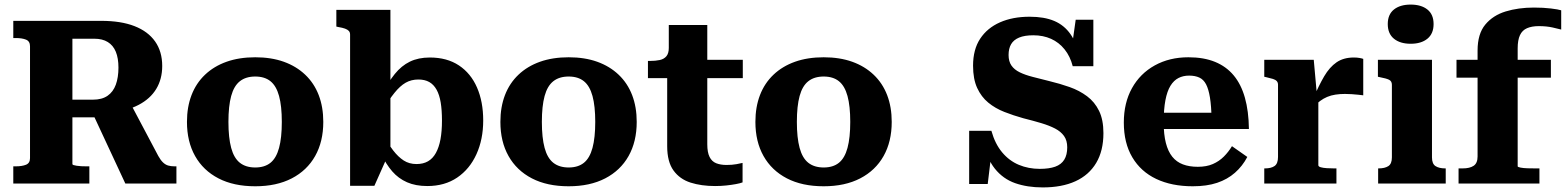

<svg xmlns="http://www.w3.org/2000/svg" viewBox="-20 -801 6834 838"><path d="M378 -320 527 0H750V-75H741Q726 -75 714 -78.5Q702 -82 691.5 -92Q681 -102 671 -120L547 -354ZM296 -85V-632H392Q427 -632 450.5 -617.5Q474 -603 485.5 -575Q497 -547 497 -506Q497 -463 485.5 -431.5Q474 -400 449.5 -383Q425 -366 386 -366H272V-289H426Q433 -292 438 -294.5Q443 -297 449 -300Q455 -303 462 -308Q535 -317 585.5 -343.5Q636 -370 662 -413Q688 -456 688 -513Q688 -576 657 -620Q626 -664 567 -687Q508 -710 422 -710H38V-635H49Q76 -635 93.5 -628Q111 -621 111 -599V-111Q111 -89 93.5 -82Q76 -75 49 -75H38V0H370V-75H357Q346 -75 335 -75.5Q324 -76 315 -77.5Q306 -79 301 -80.5Q296 -82 296 -85Z M1391 -269Q1391 -183 1355.5 -120Q1320 -57 1253.5 -22.5Q1187 12 1094 12Q1000 12 933.5 -22.5Q867 -57 831.5 -120Q796 -183 796 -269Q796 -334 816 -386Q836 -438 875 -475Q914 -512 969 -531.5Q1024 -551 1094 -551Q1164 -551 1218.5 -531.5Q1273 -512 1312 -475Q1351 -438 1371 -386Q1391 -334 1391 -269ZM977 -269Q977 -200 989 -155.5Q1001 -111 1027 -90.5Q1053 -70 1094 -70Q1135 -70 1160.5 -90.5Q1186 -111 1198 -155.5Q1210 -200 1210 -269Q1210 -338 1198 -382Q1186 -426 1160.5 -446.5Q1135 -467 1094 -467Q1053 -467 1027 -446.5Q1001 -426 989 -382Q977 -338 977 -269Z M1845 11Q1794 11 1756.5 -5.5Q1719 -22 1692 -53Q1665 -84 1644 -129L1648 -214Q1674 -173 1696 -144.5Q1718 -116 1742 -100.5Q1766 -85 1798 -85Q1827 -85 1848 -97Q1869 -109 1882.5 -133.5Q1896 -158 1902.5 -193Q1909 -228 1909 -275Q1909 -320 1903.5 -353.5Q1898 -387 1885.5 -409.5Q1873 -432 1853.5 -443Q1834 -454 1806 -454Q1775 -454 1750.5 -440Q1726 -426 1701.5 -395.5Q1677 -365 1647 -316V-389Q1674 -442 1703 -478Q1732 -514 1769 -532Q1806 -550 1856 -550Q1931 -550 1983 -515.5Q2035 -481 2062 -419Q2089 -357 2089 -275Q2089 -193 2059.5 -128Q2030 -63 1975.5 -26Q1921 11 1845 11ZM1508 -650Q1508 -660 1502.5 -666Q1497 -672 1486 -676Q1475 -680 1457 -683L1448 -685V-758H1684V-123L1671 -118L1614 10H1508Z M2759 -269Q2759 -183 2723.5 -120Q2688 -57 2621.5 -22.5Q2555 12 2462 12Q2368 12 2301.5 -22.5Q2235 -57 2199.5 -120Q2164 -183 2164 -269Q2164 -334 2184 -386Q2204 -438 2243 -475Q2282 -512 2337 -531.5Q2392 -551 2462 -551Q2532 -551 2586.5 -531.5Q2641 -512 2680 -475Q2719 -438 2739 -386Q2759 -334 2759 -269ZM2345 -269Q2345 -200 2357 -155.5Q2369 -111 2395 -90.5Q2421 -70 2462 -70Q2503 -70 2528.5 -90.5Q2554 -111 2566 -155.5Q2578 -200 2578 -269Q2578 -338 2566 -382Q2554 -426 2528.5 -446.5Q2503 -467 2462 -467Q2421 -467 2395 -446.5Q2369 -426 2357 -382Q2345 -338 2345 -269Z M2808 -460V-535H2816Q2841 -535 2859.5 -539Q2878 -543 2888.5 -555.5Q2899 -568 2899 -592L3003 -540H3222V-460ZM3067 -171Q3067 -136 3077 -116Q3087 -96 3106 -88.5Q3125 -81 3151 -81Q3175 -81 3194.5 -84.5Q3214 -88 3221 -90V-5Q3211 -1 3192 2.5Q3173 6 3150 8.5Q3127 11 3101 11Q3041 11 2994 -4Q2947 -19 2919.5 -57Q2892 -95 2892 -163V-522L2899 -530V-692H3067Z M3872 -269Q3872 -183 3836.5 -120Q3801 -57 3734.5 -22.5Q3668 12 3575 12Q3481 12 3414.5 -22.5Q3348 -57 3312.5 -120Q3277 -183 3277 -269Q3277 -334 3297 -386Q3317 -438 3356 -475Q3395 -512 3450 -531.5Q3505 -551 3575 -551Q3645 -551 3699.5 -531.5Q3754 -512 3793 -475Q3832 -438 3852 -386Q3872 -334 3872 -269ZM3458 -269Q3458 -200 3470 -155.5Q3482 -111 3508 -90.5Q3534 -70 3575 -70Q3616 -70 3641.5 -90.5Q3667 -111 3679 -155.5Q3691 -200 3691 -269Q3691 -338 3679 -382Q3667 -426 3641.5 -446.5Q3616 -467 3575 -467Q3534 -467 3508 -446.5Q3482 -426 3470 -382Q3458 -338 3458 -269Z M4518 -64Q4559 -64 4585.5 -73.5Q4612 -83 4625 -104Q4638 -125 4638 -158Q4638 -188 4624 -207.5Q4610 -227 4585 -240Q4560 -253 4525 -263.5Q4490 -274 4446 -285Q4403 -297 4363.5 -312.5Q4324 -328 4293.5 -353Q4263 -378 4245 -417Q4227 -456 4227 -514Q4227 -585 4258 -632Q4289 -679 4344.5 -703.5Q4400 -728 4474 -728Q4538 -728 4581.5 -709.5Q4625 -691 4652.5 -651.5Q4680 -612 4694 -546L4656 -580L4675 -715H4752V-512H4662Q4651 -555 4626.5 -585.5Q4602 -616 4567.5 -631.5Q4533 -647 4490 -647Q4452 -647 4428 -637Q4404 -627 4393 -608Q4382 -589 4382 -561Q4382 -533 4394.5 -515Q4407 -497 4430.5 -485.5Q4454 -474 4487 -465.5Q4520 -457 4560 -447Q4606 -436 4648.5 -421Q4691 -406 4724.5 -381Q4758 -356 4777 -317Q4796 -278 4796 -220Q4796 -143 4764.5 -90Q4733 -37 4674 -10Q4615 17 4531 17Q4464 17 4411 -1.5Q4358 -20 4322 -65Q4286 -110 4271 -188L4310 -156L4291 2H4210V-230H4307Q4323 -173 4354 -136Q4385 -99 4427 -81.5Q4469 -64 4518 -64Z M5059 -267Q5059 -214 5068.5 -177Q5078 -140 5096.5 -117Q5115 -94 5143 -83.5Q5171 -73 5208 -73Q5246 -73 5273.5 -85Q5301 -97 5321.5 -117.5Q5342 -138 5357 -163L5424 -116Q5403 -76 5370 -47Q5337 -18 5292 -3Q5247 12 5186 12Q5094 12 5026.5 -20Q4959 -52 4922 -114.5Q4885 -177 4885 -266Q4885 -352 4920.5 -416Q4956 -480 5020 -515.5Q5084 -551 5167 -551Q5234 -551 5283 -531Q5332 -511 5364.5 -472Q5397 -433 5413.5 -374.5Q5430 -316 5431 -238H5017V-309H5289L5268 -281Q5267 -338 5261 -375Q5255 -412 5244 -433Q5233 -454 5214.5 -462.5Q5196 -471 5170 -471Q5144 -471 5123.5 -460.5Q5103 -450 5088.5 -426.5Q5074 -403 5066.5 -363.5Q5059 -324 5059 -267Z M5930 -544V-385Q5922 -386 5908.5 -387.5Q5895 -389 5879.5 -390Q5864 -391 5850 -391Q5828 -391 5808.5 -388Q5789 -385 5772.5 -378Q5756 -371 5742 -360.5Q5728 -350 5715 -333L5712 -371Q5736 -428 5759.5 -468Q5783 -508 5813.5 -529Q5844 -550 5889 -550Q5903 -550 5914 -548Q5925 -546 5930 -544ZM5498 0V-66H5501Q5528 -66 5543 -76.5Q5558 -87 5558 -116V-431Q5558 -441 5552.5 -447Q5547 -453 5536 -456.5Q5525 -460 5507 -464L5498 -466V-540H5714L5728 -384L5734 -387V-80Q5734 -74 5744.5 -71Q5755 -68 5771 -67Q5787 -66 5802 -66H5813V0Z M6137 -610Q6091 -610 6064 -632Q6037 -654 6037 -696Q6037 -738 6064 -759.5Q6091 -781 6137 -781Q6183 -781 6210 -759.5Q6237 -738 6237 -696Q6237 -654 6210 -632Q6183 -610 6137 -610ZM6230 -540V-114Q6230 -86 6245.5 -76Q6261 -66 6288 -66H6290V0H5995V-66H5997Q6024 -66 6039.5 -76Q6055 -86 6055 -114V-431Q6055 -447 6042.5 -453Q6030 -459 6003 -464L5994 -466V-540Z M6337 -540H6749V-462H6337ZM6794 -756V-672Q6783 -675 6756.5 -681Q6730 -687 6696 -687Q6666 -687 6645 -678Q6624 -669 6614 -647.5Q6604 -626 6604 -590V-75Q6604 -72 6616.5 -69.5Q6629 -67 6647 -66.5Q6665 -66 6682 -66H6699V0H6346V-66H6364Q6395 -66 6412 -77.5Q6429 -89 6429 -118V-580Q6429 -653 6462.5 -693.5Q6496 -734 6551.5 -751Q6607 -768 6675 -768Q6716 -768 6749 -764Q6782 -760 6794 -756Z"/></svg>

Font: Roboto Serif
Style: Bold
Weight: 700
Designer: Greg Gazdowicz
Foundry: Commercial Type
Version: Version 1.008